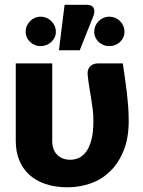

<svg xmlns="http://www.w3.org/2000/svg" viewBox="-20 -788 606 816"><path d="M502 -518.5Q506.5 -486.5 511 -456.2Q515.5 -426 519 -396Q522.5 -366 524.8 -335.8Q527 -305.5 527 -274Q527 -200 505 -146.8Q483 -93.5 447 -59Q411 -24.5 364.2 -8.2Q317.5 8 268 8Q214.5 8 173.2 -6Q132 -20 104 -45.8Q76 -71.5 61.5 -108Q47 -144.5 47 -189.5V-518.5H202V-189.5Q202 -151 223.2 -130Q244.5 -109 278.5 -109Q296 -109 313.5 -116.2Q331 -123.5 345.2 -142Q359.5 -160.5 368.2 -192.5Q377 -224.5 377 -274Q377 -299.5 374 -323.8Q371 -348 367 -372Q363 -396 359 -420.5Q355 -445 352.5 -470.5Q351.5 -484 355 -493Q358.5 -502 365 -507.8Q371.5 -513.5 379.5 -516Q387.5 -518.5 395 -518.5ZM230.5 -574.5 254.5 -767.5H349.5Q370.5 -767.5 377.5 -755Q384.5 -742.5 377.5 -721.5L319 -574.5ZM509 -653Q509 -640 504 -629Q499 -618 490.2 -609.8Q481.5 -601.5 469.8 -596.8Q458 -592 444.5 -592Q431 -592 419.5 -596.8Q408 -601.5 399.2 -609.8Q390.5 -618 385.5 -629Q380.5 -640 380.5 -653Q380.5 -666 385.5 -677.8Q390.5 -689.5 399.2 -698.2Q408 -707 419.5 -712Q431 -717 444.5 -717Q458 -717 469.8 -712Q481.5 -707 490.2 -698.2Q499 -689.5 504 -677.8Q509 -666 509 -653ZM217.5 -653Q217.5 -640 212.2 -629Q207 -618 198.2 -609.8Q189.5 -601.5 177.5 -596.8Q165.5 -592 152 -592Q139 -592 127.8 -596.8Q116.5 -601.5 107.8 -609.8Q99 -618 94 -629Q89 -640 89 -653Q89 -666 94 -677.8Q99 -689.5 107.8 -698.2Q116.5 -707 127.8 -712Q139 -717 152 -717Q165.5 -717 177.5 -712Q189.5 -707 198.2 -698.2Q207 -689.5 212.2 -677.8Q217.5 -666 217.5 -653Z"/></svg>

Font: Lato 2
Style: Regular
Weight: 900
Designer: Lukasz Dziedzic with Adam Twardoch and Botio Nikoltchev
Foundry: tyPoland Lukasz Dziedzic
Version: Version 2.015; 2015-08-06; http://www.latofonts.com/